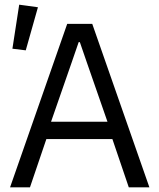

<svg xmlns="http://www.w3.org/2000/svg" viewBox="-20 -800 681 820"><path d="M618 0H530L460 -206H178L108 0H23L267 -698H374ZM439 -280 351 -533 321 -620H316L286 -533L198 -280ZM142 -769 90 -585 33 -592 62 -780Z"/></svg>

Font: IBM Plex Sans
Style: Regular
Weight: 400
Designer: Mike Abbink, Paul van der Laan, Pieter van Rosmalen
Foundry: Bold Monday
Version: Version 3.201